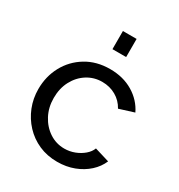

<svg xmlns="http://www.w3.org/2000/svg" viewBox="-175 -846 904 972"><g transform="rotate(30 277.0 -360.0)"><path d="M36 -262Q36 -336 69 -397Q102 -458 162 -494.5Q222 -531 301 -531Q378 -531 435.5 -496.5Q493 -462 521 -404L435 -377Q415 -414 379 -434.5Q343 -455 299 -455Q251 -455 211.5 -430Q172 -405 149 -361.5Q126 -318 126 -262Q126 -207 149.5 -162.5Q173 -118 212.5 -92Q252 -66 300 -66Q331 -66 359.5 -77Q388 -88 409.5 -106.5Q431 -125 439 -147L525 -121Q509 -83 476.5 -53.5Q444 -24 399.5 -7Q355 10 302 10Q243 10 194.5 -11.5Q146 -33 110.5 -71Q75 -109 55.5 -158Q36 -207 36 -262ZM260 -624V-730H340V-624Z"/></g></svg>

Font: YasnoRaleway Medium
Style: Regular
Weight: 500
Designer: Matt McInerney, Pablo Impallari, Rodrigo Fuenzalida
Foundry: Matt McInerney, Pablo Impallari, Rodrigo Fuenzalida
Version: Version 4.026